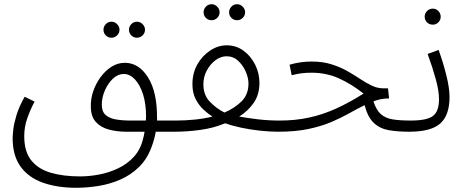

<svg xmlns="http://www.w3.org/2000/svg" viewBox="-20 -620 2221 911"><path d="M342 271Q252 271 184 247Q116 223 78 171Q40 119 40 36Q40 23 43 -5Q46 -33 58 -73Q70 -113 97 -161L144 -138Q123 -98 109 -57.5Q95 -17 95 26Q95 99 128 140.5Q161 182 220.5 199.5Q280 217 360 217Q404 217 451 208Q498 199 541 178.5Q584 158 615.5 123.5Q647 89 659 38Q663 24 666 5H579Q536 5 497.5 -5Q459 -15 435 -41Q411 -67 411 -115Q410 -150 422 -186Q434 -222 456.5 -253Q479 -284 508.5 -303Q538 -322 572 -322Q639 -322 682.5 -252.5Q726 -183 725 -60Q726 -54 725 -48H815Q828 -48 834 -40.5Q840 -33 840 -23Q840 -13 831 -4Q822 5 808 5H719Q716 23 711 41Q706 59 700 75Q679 134 639.5 172.5Q600 211 550 232.5Q500 254 446 262.5Q392 271 342 271ZM600 -48H672Q673 -58 673 -68Q673 -128 658.5 -173Q644 -218 620 -243.5Q596 -269 567 -269Q539 -269 515.5 -246.5Q492 -224 477.5 -190.5Q463 -157 463 -124Q463 -91 480.5 -75Q498 -59 529 -53.5Q560 -48 600 -48ZM630 -441Q614 -441 603 -452Q592 -463 592 -479Q592 -494 603 -505.5Q614 -517 630 -517Q645 -517 656.5 -505.5Q668 -494 668 -479Q668 -463 656.5 -452Q645 -441 630 -441ZM509 -441Q493 -441 482 -452Q471 -463 471 -479Q471 -494 482 -505.5Q493 -517 509 -517Q524 -517 535.5 -505.5Q547 -494 547 -479Q547 -463 535.5 -452Q524 -441 509 -441Z M808 5 815 -48Q858 -48 903.5 -52.5Q949 -57 988 -67Q967 -80 945 -100.5Q923 -121 908 -150.5Q893 -180 893 -221Q893 -273 916.5 -314.5Q940 -356 977.5 -380.5Q1015 -405 1056 -405Q1101 -405 1136 -379Q1171 -353 1191 -312.5Q1211 -272 1211 -227Q1211 -172 1184.5 -133Q1158 -94 1115 -67Q1153 -60 1203 -54Q1253 -48 1307 -48Q1320 -48 1326 -40.5Q1332 -33 1332 -23Q1332 -13 1323 -4Q1314 5 1300 5Q1259 5 1213.5 0Q1168 -5 1125 -14Q1082 -23 1049 -35Q1045 -33 1040 -32Q991 -12 929.5 -3.5Q868 5 808 5ZM945 -220Q945 -169 976 -137Q1007 -105 1045 -86Q1094 -107 1126.5 -139.5Q1159 -172 1159 -224Q1159 -250 1146 -280Q1133 -310 1110 -331.5Q1087 -353 1055 -353Q1027 -353 1002 -334Q977 -315 961 -285Q945 -255 945 -220ZM1105 -524Q1089 -524 1078 -535Q1067 -546 1067 -562Q1067 -577 1078 -588.5Q1089 -600 1105 -600Q1120 -600 1131.5 -588.5Q1143 -577 1143 -562Q1143 -546 1131.5 -535Q1120 -524 1105 -524ZM984 -524Q968 -524 957 -535Q946 -546 946 -562Q946 -577 957 -588.5Q968 -600 984 -600Q999 -600 1010.5 -588.5Q1022 -577 1022 -562Q1022 -546 1010.5 -535Q999 -524 984 -524Z M1300 5 1307 -48Q1381 -48 1446 -62Q1511 -76 1574 -104.5Q1637 -133 1705 -176Q1648 -221 1588.5 -248Q1529 -275 1458 -275Q1433 -275 1412 -272.5Q1391 -270 1364 -263L1354 -313Q1405 -328 1458 -328Q1511 -328 1552.5 -315Q1594 -302 1627.5 -283Q1661 -264 1689.5 -245Q1718 -226 1744.5 -213.5Q1771 -201 1798 -201H1821L1826 -153Q1806 -153 1787.5 -149.5Q1769 -146 1752 -139Q1765 -98 1787 -78.5Q1809 -59 1843.5 -53.5Q1878 -48 1929 -48Q1942 -48 1948 -40.5Q1954 -33 1954 -23Q1954 -13 1945 -4Q1936 5 1922 5Q1869 5 1826.5 -2Q1784 -9 1754.5 -36Q1725 -63 1710 -121Q1675 -104 1637 -82.5Q1599 -61 1552 -41Q1505 -21 1443.5 -8Q1382 5 1300 5Z M1922 5 1929 -48Q2006 -48 2034.5 -70Q2063 -92 2063 -149Q2063 -189 2047.5 -245Q2032 -301 2009 -364L2061 -383Q2082 -326 2097.5 -264Q2113 -202 2113 -160Q2113 -74 2069.5 -34.5Q2026 5 1922 5ZM2034 -503Q2017 -503 2006 -514Q1995 -525 1995 -541Q1995 -556 2006 -567.5Q2017 -579 2034 -579Q2049 -579 2060 -567.5Q2071 -556 2071 -541Q2071 -525 2060 -514Q2049 -503 2034 -503Z"/></svg>

Font: Noto Sans Arabic UI Lt
Style: Regular
Weight: 300
Designer: Monotype Design Team, Nadine Chahine and Nizar Qandah
Foundry: Monotype Imaging Inc.
Version: Version 2.010; ttfautohint (v1.8.4.7-5d5b)